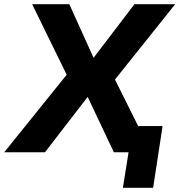

<svg xmlns="http://www.w3.org/2000/svg" viewBox="-58 -725 854 914"><path d="M527 169 554 0H499L518 -125H716L671 169ZM-38 0 281 -396 282 -323 95 -705H272L390 -444H383L582 -705H776L469 -321L466 -393L662 0H484L356 -271H365L156 0Z"/></svg>

Font: Nunito Sans 8pt ExtraBold
Style: Italic
Weight: 800
Italic angle: -9°
Version: Version 3.101;gftools[0.9.27]